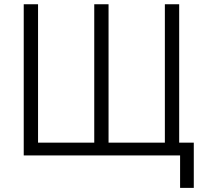

<svg xmlns="http://www.w3.org/2000/svg" viewBox="-20 -748 987 924"><path d="M94.2 -727.5H163.1V-61.5H433.6V-727.5H502.4V-61.5H773.4V-727.5H842.3V0H94.2ZM846.7 156.2V0H804.7V-61.5H912.6V156.2Z"/></svg>

Font: Inter 16pt Light
Style: Regular
Weight: 300
Version: Version 4.001;git-66647c0bb